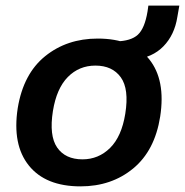

<svg xmlns="http://www.w3.org/2000/svg" viewBox="-20 -652 657 682"><path d="M266 10Q142 10 82.5 -64Q23 -138 43 -268Q63 -390 140.5 -452.5Q218 -515 327 -515Q451 -515 510 -441.5Q569 -368 549 -238Q530 -117 453 -53.5Q376 10 266 10ZM273 -86Q330 -86 371 -126.5Q412 -167 425 -248Q439 -336 409 -377.5Q379 -419 319 -419Q261 -419 221 -378.5Q181 -338 168 -258Q154 -170 183 -128Q212 -86 273 -86ZM457 -441 389 -486 392 -505Q445 -506 469.5 -528.5Q494 -551 504 -611L507 -632H617L610 -592Q600 -528 560.5 -487.5Q521 -447 457 -441Z"/></svg>

Font: Mulish
Style: Bold Italic
Weight: 700
Italic angle: -9°
Designer: Vernon Adams
Foundry: Vernon Adams
Version: Version 3.603; ttfautohint (v1.8.3)